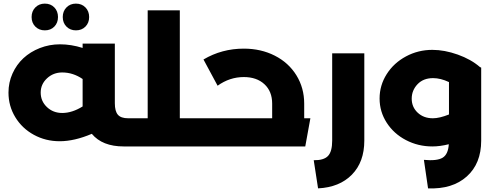

<svg xmlns="http://www.w3.org/2000/svg" viewBox="-20 -810 2735 1062"><path d="M228 -642.1Q196.3 -642.1 175.5 -662.8Q154.8 -683.6 154.8 -715.8Q154.8 -748 175.5 -769Q196.3 -790 228 -790Q260.3 -790 280.5 -769Q300.8 -748 300.8 -715.8Q300.8 -683.6 280.5 -662.8Q260.3 -642.1 228 -642.1ZM399.9 -642.1Q368.2 -642.1 347.7 -662.8Q327.1 -683.6 327.1 -715.8Q327.1 -748 347.7 -769Q368.2 -790 399.9 -790Q432.1 -790 452.6 -769Q473.1 -748 473.1 -715.8Q473.1 -683.6 452.6 -662.8Q432.1 -642.1 399.9 -642.1ZM716.8 -155.8Q736.8 -155.8 736.8 -79.1Q736.8 0 716.8 0H664.1Q545.9 0 487.8 -69.8Q391.6 -28.8 310.1 -28.8Q232.4 -28.8 167.5 -64.2Q102.5 -99.6 64.7 -161.6Q26.9 -223.6 26.9 -297.9Q26.9 -353.5 49.1 -403.1Q71.3 -452.6 109.4 -488Q147.5 -523.4 200.4 -544.2Q253.4 -564.9 312 -564.9Q373 -564.9 437 -544.9V-568.8H615.2V-238.8Q615.2 -194.8 632.1 -175.3Q648.9 -155.8 689 -155.8ZM324.2 -185.1Q378.9 -185.1 437 -221.2V-237.8V-373Q383.8 -409.2 324.2 -409.2Q274.9 -409.2 240 -376.7Q205.1 -344.2 205.1 -297.9Q205.1 -250.5 239.5 -217.8Q273.9 -185.1 324.2 -185.1Z M1079.6 -155.8Q1099.6 -155.8 1099.6 -79.1Q1099.6 0 1079.6 0H716.8Q696.8 0 696.8 -79.1Q696.8 -155.8 716.8 -155.8H796.9V-752.9H974.6V-155.8Z M1662.6 -155.8H1696.8L1668.5 0H1079.6Q1059.6 0 1059.6 -79.1Q1059.6 -155.8 1079.6 -155.8H1485.4V-236.8Q1485.4 -304.7 1442.6 -344.2Q1399.9 -383.8 1328.6 -383.8Q1250.5 -383.8 1183.6 -335.9L1105.5 -481Q1207 -541 1328.6 -541Q1423.3 -541 1499.8 -502.2Q1576.2 -463.4 1619.4 -393.6Q1662.6 -323.7 1662.6 -236.8Z M1739.3 231.9 1715.3 76.2Q1771 77.1 1794.2 52.7Q1817.4 28.3 1817.4 -32.2V-515.1H1995.1V-32.2Q1995.1 85.9 1926.5 156Q1857.9 226.1 1739.3 231.9Z M2634.8 -439 2641.6 -436V-32.2Q2641.6 94.7 2562 166Q2482.4 237.3 2347.7 231.9L2324.7 74.2Q2397 81.1 2428 62.5Q2459 43.9 2462.4 -12.2Q2413.6 0 2371.6 0Q2292.5 0 2225.3 -35.2Q2158.2 -70.3 2118.9 -131.3Q2079.6 -192.4 2079.6 -265.1Q2079.6 -337.9 2118.9 -399.9Q2158.2 -461.9 2225.6 -498Q2293 -534.2 2371.6 -534.2Q2438.5 -534.2 2512 -508.1Q2585.4 -481.9 2634.8 -439ZM2257.3 -264.2Q2257.3 -217.8 2290.3 -186.8Q2323.2 -155.8 2374.5 -155.8Q2410.6 -155.8 2463.4 -176.8V-356Q2417 -377.9 2375.5 -377.9Q2321.3 -377.9 2289.3 -344Q2257.3 -310.1 2257.3 -264.2Z"/></svg>

Font: Montserrat-Arabic
Style: Bold
Weight: 700
Designer: Mohamed Gaber
Foundry: Kief Type Foundry
Version: Version 5.008;PS 005.008;hotconv 1.0.88;makeotf.lib2.5.64775